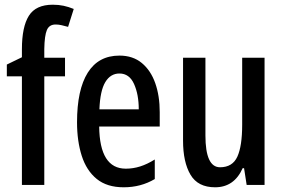

<svg xmlns="http://www.w3.org/2000/svg" viewBox="-20 -785 1206 815"><path d="M256 -461H168V0H73V-461H9V-511L73 -542V-576Q73 -671 102.5 -718Q132 -765 204 -765Q229 -765 250 -760.5Q271 -756 293 -747L269 -671Q254 -675 241.5 -678Q229 -681 216 -681Q189 -681 179 -657.5Q169 -634 168 -577V-540H256Z M487 -549Q544 -549 582 -517.5Q620 -486 639 -432Q658 -378 658 -309V-248H401Q403 -69 514 -69Q545 -69 575 -78.5Q605 -88 637 -108V-25Q578 10 505 10Q434 10 390.5 -25.5Q347 -61 327 -123.5Q307 -186 307 -266Q307 -404 352.5 -476.5Q398 -549 487 -549ZM487 -473Q449 -473 427 -436.5Q405 -400 402 -321H569Q569 -384 549 -428.5Q529 -473 487 -473Z M1103 -540V0H1027L1016 -71H1010Q974 10 893 10Q820 10 788.5 -43.5Q757 -97 757 -188V-540H852V-210Q852 -75 914 -75Q967 -75 987.5 -120Q1008 -165 1008 -256V-540Z"/></svg>

Font: Noto Sans Kannada ExtraCondensed Medium
Style: Regular
Weight: 500
Width: 2
Designer: Jelle Bosma - Monotype Design Team
Foundry: Monotype Imaging Inc.
Version: Version 2.005; ttfautohint (v1.8.4.7-5d5b)